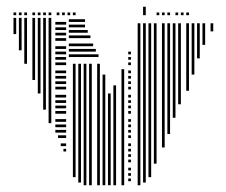

<svg xmlns="http://www.w3.org/2000/svg" viewBox="-20 -549 670 569"><path d="M28 -448H20V-496H28ZM44 -400H36V-496H44ZM60 -360H52V-496H60ZM84 -312H76V-496H84ZM100 -272H92V-496H100ZM116 -224H108V-496H116ZM132 -184H124V-496H132ZM176 -100H168V-108H176ZM176 -116H160V-124H176ZM176 -140H152V-148H176ZM176 -156H144V-164H176ZM176 -172H144V-180H176ZM176 -188H144V-196H176ZM176 -212H144V-220H176ZM176 -228H144V-236H176ZM176 -244H144V-252H176ZM176 -260H144V-268H176ZM176 -284H144V-292H176ZM176 -300H144V-308H176ZM176 -316H144V-324H176ZM176 -332H144V-340H176ZM176 -356H144V-364H176ZM176 -372H144V-380H176ZM176 -388H144V-396H176ZM176 -404H144V-412H176ZM176 -428H144V-436H176ZM176 -444H144V-452H176ZM176 -460H144V-468H176ZM176 -476H144V-484H176ZM204 -24H196V-360H204ZM220 -8H212V-360H220ZM236 0H228V-360H236ZM252 0H244V-360H252ZM276 0H268V-360H276ZM272 -380H184V-388H272ZM264 -396H184V-404H264ZM256 -412H184V-420H256ZM248 -436H184V-444H248ZM240 -452H184V-460H240ZM232 -468H184V-476H232ZM232 -484H184V-492H232ZM292 0H284V-328H292ZM308 0H300V-272H308ZM324 0H316V-296H324ZM348 0H340V-344H348ZM368 -12H360V-20H368ZM368 -28H360V-36H368ZM368 -44H360V-52H368ZM368 -68H360V-76H368ZM368 -84H360V-92H368ZM368 -100H360V-108H368ZM368 -116H360V-124H368ZM368 -140H360V-148H368ZM368 -156H360V-164H368ZM368 -172H360V-180H368ZM368 -188H360V-196H368ZM368 -212H360V-220H368ZM368 -228H360V-236H368ZM368 -244H360V-252H368ZM368 -260H360V-268H368ZM368 -284H360V-292H368ZM368 -300H360V-308H368ZM368 -316H360V-324H368ZM368 -332H360V-340H368ZM368 -356H360V-364H368ZM368 -372H360V-380H368ZM368 -388H360V-396H368ZM396 0H388V-272H396ZM412 -8H404V-272H412ZM428 -24H420V-272H428ZM444 -64H436V-272H444ZM468 -112H460V-272H468ZM484 -152H476V-272H484ZM500 -200H492V-272H500ZM516 -240H508V-272H516ZM396 -272H388V-440H396ZM412 -272H404V-440H412ZM428 -272H420V-440H428ZM444 -272H436V-440H444ZM468 -272H460V-440H468ZM484 -272H476V-440H484ZM500 -272H492V-440H500ZM516 -272H508V-440H516ZM540 -280H532V-440H540ZM556 -328H548V-440H556ZM572 -376H564V-440H572ZM588 -416H580V-440H588ZM396 -440H388V-480H396ZM412 -440H404V-480H412ZM428 -440H420V-480H428ZM444 -440H436V-480H444ZM468 -440H460V-480H468ZM484 -440H476V-480H484ZM500 -440H492V-480H500ZM516 -440H508V-480H516ZM540 -440H532V-480H540ZM556 -440H548V-480H556ZM572 -440H564V-480H572ZM588 -440H580V-480H588ZM612 -456H604V-480H612ZM28 -504H20V-512H28ZM44 -504H36V-512H44ZM60 -504H52V-512H60ZM84 -504H76V-512H84ZM100 -504H92V-512H100ZM116 -504H108V-512H116ZM132 -504H124V-512H132ZM156 -504H148V-512H156ZM172 -504H164V-512H172ZM188 -504H180V-512H188ZM204 -504H196V-512H204ZM412 -504H404V-529H412ZM452 -504H444V-512H452ZM468 -504H460V-512H468ZM484 -504H476V-512H484ZM508 -504H500V-512H508ZM524 -504H516V-512H524ZM540 -504H532V-512H540Z"/></svg>

Font: Rubik Lines
Style: Regular
Weight: 400
Designer: Hubert and Fischer, NaN
Foundry: Hubert and Fischer, NaN
Version: Version 2.201